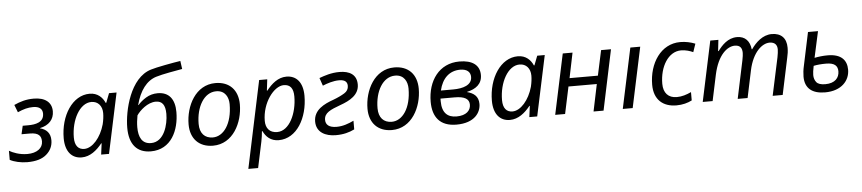

<svg xmlns="http://www.w3.org/2000/svg" viewBox="-52 -1113 7633 1701"><g transform="rotate(-5 3764.5 -262.5)"><path d="M153 10C230 10 287 -7 325 -41C363 -74 382 -116 382 -165C382 -228 348 -264 291 -279V-281C372 -298 417 -348 417 -420C417 -500 358 -546 258 -546C189 -546 137 -530 82 -505L108 -438C160 -461 199 -472 246 -472C302 -472 329 -447 329 -407C329 -329 254 -315 189 -315H140L123 -241H197C277 -241 298 -209 298 -162C298 -102 244 -62 160 -62C89 -62 32 -86 -1 -105V-24C36 -4 96 10 153 10Z M637 10C712 10 772 -40 819 -99H823L810 0H880L994 -536H927L895 -453H890C869 -502 826 -546 755 -546C601 -546 492 -373 492 -173C492 -53 550 10 637 10ZM666 -63C613 -63 582 -99 582 -171C582 -328 660 -472 764 -472C823 -472 860 -428 860 -365C860 -337 856 -303 847 -266C815 -151 739 -63 666 -63Z M1252 10C1433 10 1507 -156 1507 -318C1507 -431 1457 -498 1356 -498C1317 -498 1282 -488 1251 -469C1220 -450 1196 -429 1178 -408L1175 -409C1208 -536 1270 -617 1355 -644C1415 -663 1537 -683 1591 -693L1581 -765C1524 -757 1361 -727 1316 -712C1127 -656 1061 -367 1061 -216C1061 -68 1129 10 1252 10ZM1260 -63C1180 -63 1150 -124 1150 -213C1150 -245 1154 -282 1161 -318C1190 -361 1260 -425 1333 -425C1389 -425 1417 -389 1417 -309C1417 -215 1377 -63 1260 -63Z M1805 8C1983 8 2073 -174 2073 -336C2073 -464 1998 -543 1873 -543C1696 -543 1605 -362 1605 -198C1605 -71 1681 8 1805 8ZM1810 -65C1737 -65 1694 -112 1694 -195C1694 -345 1764 -470 1874 -470C1954 -470 1983 -406 1983 -346C1983 -170 1904 -65 1810 -65Z M2185 240 2234 9C2239 -12 2246 -63 2247 -82H2252C2275 -33 2317 10 2389 10C2550 10 2650 -166 2650 -362C2650 -483 2592 -545 2505 -545C2430 -545 2373 -495 2326 -436H2322L2334 -536H2262L2098 240ZM2382 -63C2313 -63 2280 -107 2280 -171C2280 -330 2386 -472 2475 -472C2532 -472 2560 -436 2560 -364C2560 -214 2490 -63 2382 -63Z M2897 10C2965 10 3016 -4 3063 -27V-104C3015 -81 2965 -63 2910 -63C2843 -63 2813 -90 2813 -133C2813 -196 2869 -219 2961 -253C3045 -283 3129 -328 3129 -421C3129 -510 3065 -545 2976 -545C2903 -545 2843 -524 2796 -507L2820 -437C2861 -454 2915 -472 2967 -472C3022 -472 3040 -449 3040 -416C3040 -389 3027 -367 3002 -352C2976 -336 2943 -320 2903 -305C2818 -275 2724 -230 2724 -126C2724 -30 2805 10 2897 10Z M3396 8C3574 8 3664 -174 3664 -336C3664 -464 3589 -543 3464 -543C3287 -543 3196 -362 3196 -198C3196 -71 3272 8 3396 8ZM3401 -65C3328 -65 3285 -112 3285 -195C3285 -345 3355 -470 3465 -470C3545 -470 3574 -406 3574 -346C3574 -170 3495 -65 3401 -65Z M3970 10C4133 10 4188 -81 4188 -155C4188 -224 4145 -254 4088 -269V-271C4167 -288 4223 -330 4223 -409C4223 -498 4158 -545 4043 -545C3863 -545 3759 -398 3759 -211C3759 -76 3823 10 3970 10ZM3858 -303C3883 -411 3949 -472 4044 -472C4109 -472 4135 -440 4135 -400C4135 -327 4055 -303 3967 -303ZM3976 -62C3897 -62 3848 -105 3848 -208V-232H3974C4063 -232 4103 -207 4103 -156C4103 -105 4064 -62 3976 -62Z M4445 10C4520 10 4580 -40 4627 -99H4631L4618 0H4688L4802 -536H4735L4703 -453H4698C4677 -502 4634 -546 4563 -546C4409 -546 4300 -373 4300 -173C4300 -53 4358 10 4445 10ZM4474 -63C4421 -63 4390 -99 4390 -171C4390 -328 4468 -472 4572 -472C4631 -472 4668 -428 4668 -365C4668 -337 4664 -303 4655 -266C4623 -151 4547 -63 4474 -63Z M4848 0H4936L4987 -240H5239L5189 0H5278L5391 -536H5303L5255 -313H5003L5049 -536H4962Z M5537 0 5651 -536H5563L5449 0Z M5926 10C5981 10 6027 -3 6064 -22V-96C6023 -77 5982 -63 5935 -63C5860 -63 5817 -110 5817 -191C5817 -343 5894 -472 6008 -472C6051 -472 6088 -459 6115 -447L6140 -520C6101 -536 6054 -546 6007 -546C5835 -546 5727 -382 5727 -190C5727 -57 5807 10 5926 10Z M6248 0 6297 -231C6335 -407 6421 -472 6486 -472C6533 -472 6551 -446 6551 -402C6551 -388 6548 -366 6542 -336L6471 0H6559L6610 -242C6644 -402 6730 -472 6795 -472C6842 -472 6863 -446 6863 -406C6863 -386 6859 -365 6854 -336L6782 0H6871L6940 -326C6947 -355 6951 -382 6951 -414C6951 -499 6904 -546 6821 -546C6740 -546 6677 -485 6637 -427H6633C6625 -500 6585 -546 6512 -546C6430 -546 6376 -486 6340 -437H6335L6346 -536H6274L6160 0Z M7248 10C7394 10 7468 -76 7468 -173C7468 -256 7420 -315 7299 -315C7256 -315 7216 -310 7181 -303L7232 -536H7143L7080 -238C7073 -209 7069 -172 7069 -145C7069 -40 7135 10 7248 10ZM7256 -62C7217 -62 7190 -71 7177 -88C7163 -105 7156 -127 7156 -152C7156 -171 7159 -194 7167 -233C7199 -240 7237 -243 7278 -243C7354 -243 7381 -214 7381 -166C7381 -110 7344 -62 7256 -62Z"/></g></svg>

Font: BC Sans
Style: Italic
Weight: 400
Italic angle: -12°
Designer: Monotype Design Team
Designer: Province of B.C.
Foundry: Monotype Imaging Inc.
Version: Version 2.000;GOOG;noto-source:20170915:90ef993387c0